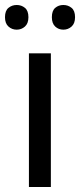

<svg xmlns="http://www.w3.org/2000/svg" viewBox="-31 -750 321 770"><path d="M173 0H85V-536H173ZM-11 -681Q-11 -707 3 -718.5Q17 -730 36 -730Q55 -730 69 -718.5Q83 -707 83 -681Q83 -656 69 -643.5Q55 -631 36 -631Q17 -631 3 -643.5Q-11 -656 -11 -681ZM177 -681Q177 -707 190.5 -718.5Q204 -730 223 -730Q242 -730 256 -718.5Q270 -707 270 -681Q270 -656 256 -643.5Q242 -631 223 -631Q204 -631 190.5 -643.5Q177 -656 177 -681Z"/></svg>

Font: Noto Sans Historical
Style: Regular
Weight: 400
Designer: Monotype Design Team
Foundry: Monotype Imaging Inc.
Version: Version 2.013; ttfautohint (v1.8.4.7-5d5b)